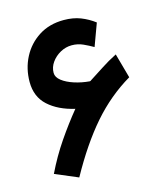

<svg xmlns="http://www.w3.org/2000/svg" viewBox="-104 -735 709 833"><g transform="rotate(-15 251.0 -318.5)"><path d="M209.5 -272Q135.7 -289.1 91.8 -329.1Q47.9 -369.1 47.9 -435.5Q47.9 -495.6 74 -545.9Q100.1 -596.2 147.7 -626.7Q195.3 -657.2 259.8 -657.2Q302.2 -657.2 335.2 -644.3Q368.2 -631.3 396.5 -609.9L359.4 -509.3Q339.4 -521 315.9 -531.7Q292.5 -542.5 265.1 -542.5Q238.3 -542.5 213.9 -529.1Q189.5 -515.6 174.1 -493.9Q158.7 -472.2 158.7 -446.8Q158.7 -427.2 179.4 -411.1Q200.2 -395 232.9 -384.5Q265.6 -374 301.3 -371.1Q304.7 -371.1 308.1 -374.5Q343.8 -397 372.6 -416Q401.4 -435.1 439.9 -454.6L470.7 -343.8Q374.5 -287.1 298.1 -199.5Q221.7 -111.8 148.9 20L46.4 -23.4Q80.6 -94.2 123 -156.2Q165.5 -218.3 209.5 -272Z"/></g></svg>

Font: Vazirmatn FD SemiBold
Style: Regular
Weight: 600
Designer: Saber Rastikerdar
Foundry: Saber Rastikerdar
Version: Version 33.001